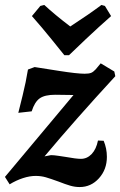

<svg xmlns="http://www.w3.org/2000/svg" viewBox="-29 -744 486 776"><path d="M84 -463 111 -473Q136 -469 209.5 -457.5Q283 -446 313 -446Q330 -446 339 -449.5Q348 -453 358 -464L378 -488L433 -455L437 -436Q274 -259 151 -112L177 -117Q189 -117 208.5 -114Q228 -111 235 -110Q279 -102 298 -102Q323 -102 341.5 -121.5Q360 -141 367 -176L390 -175Q403 -144 403 -110Q403 -59 371 -23.5Q339 12 293 12Q274 12 255 6.5Q236 1 208 -10Q175 -22 156 -27.5Q137 -33 115 -33Q91 -33 63.5 -24Q36 -15 10 1L-9 -29L268 -360L194 -361Q152 -361 131.5 -346.5Q111 -332 99 -294L45 -288Q49 -304 62.5 -358.5Q76 -413 84 -463ZM150 -724Q192 -685 255 -637Q332 -687 381 -724L395 -720L420 -679Q370 -635 317.5 -585.5Q265 -536 250 -521H231Q219 -536 179 -585.5Q139 -635 100 -679L134 -720Z"/></svg>

Font: Alegreya
Style: Bold Italic
Weight: 700
Italic angle: -7°
Designer: Juan Pablo del Peral
Foundry: Huerta Tipografica
Version: Version 2.007; ttfautohint (v1.6)